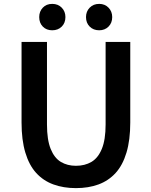

<svg xmlns="http://www.w3.org/2000/svg" viewBox="-20 -955 780 989"><path d="M371 14Q307 14 255 -5Q203 -24 166.5 -64Q130 -104 110.5 -169Q91 -234 91 -324V-739H222V-314Q222 -235 241 -188Q260 -141 293.5 -121Q327 -101 371 -101Q417 -101 451 -121Q485 -141 504.5 -188Q524 -235 524 -314V-739H651V-324Q651 -234 631.5 -169Q612 -104 575.5 -64Q539 -24 487.5 -5Q436 14 371 14ZM249 -799Q219 -799 200.5 -818Q182 -837 182 -867Q182 -896 200.5 -915.5Q219 -935 249 -935Q279 -935 298 -915.5Q317 -896 317 -867Q317 -837 298 -818Q279 -799 249 -799ZM491 -799Q461 -799 442 -818Q423 -837 423 -867Q423 -896 442 -915.5Q461 -935 491 -935Q520 -935 539 -915.5Q558 -896 558 -867Q558 -837 539 -818Q520 -799 491 -799Z"/></svg>

Font: Noto Sans KR SemiBold
Style: Regular
Weight: 600
Designer: Ryoko NISHIZUKA  (kana, bopomofo & ideographs); Paul D. Hunt (Latin, Greek & Cyrillic); Sandoll Communications , Soo-you
Foundry: Adobe
Version: Version 2.004-H2;hotconv 1.0.118;makeotfexe 2.5.65603